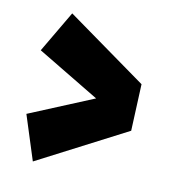

<svg xmlns="http://www.w3.org/2000/svg" viewBox="-92 -705 639 728"><g transform="rotate(15 227.5 -341.5)"><path d="M103.5 -50.8 33.2 -218.8 273.4 -343.8 23.4 -465.8 102.5 -631.8 425.8 -440.4 433.6 -259.8Z"/></g></svg>

Font: Luckiest Guy
Style: Regular
Weight: 400
Designer: Astigmatic (AOETI)
Foundry: Astigmatic (AOETI)
Version: Version 1.000